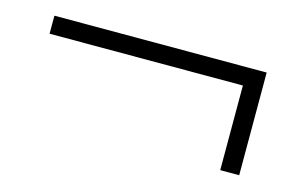

<svg xmlns="http://www.w3.org/2000/svg" viewBox="-44 -480 618 401"><g transform="rotate(15 265.0 -280.0)"><path d="M33 -391H492V-169H451V-352H33Z"/></g></svg>

Font: TypoPRO Source Serif Pro
Style: Regular
Weight: 300
Designer: Frank Grießhammer
Foundry: Adobe Systems Incorporated
Version: Version 1.017;PS (version unavailable);hotconv 1.0.79;makeot